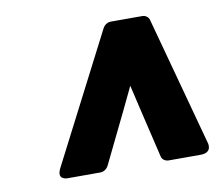

<svg xmlns="http://www.w3.org/2000/svg" viewBox="-57 -763 670 577"><g transform="rotate(-10 278.0 -474.5)"><path d="M89 -288C70 -251 108 -254 108 -254H205C215 -254 225 -260 230 -270L304 -422L339 -495L356 -422L392 -270C394 -260 404 -254 414 -254H511C551 -254 538 -288 538 -288L432 -679C430 -688 421 -695 411 -695H315C305 -695 295 -689 290 -679Z"/></g></svg>

Font: Falling Sky
Style: BlkObl
Weight: 900
Designer: Paul D. Hunt
Foundry: Adobe Systems Incorporated
Version: Version 1.02